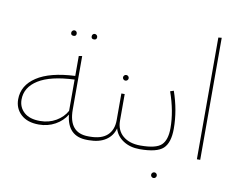

<svg xmlns="http://www.w3.org/2000/svg" viewBox="-91 -859 1428 1137"><g transform="rotate(10 623.0 -290.0)"><path d="M287 -593Q270 -593 270 -609Q270 -616 275 -621Q280 -626 287 -626Q294 -626 298.5 -621Q303 -616 303 -609Q303 -593 287 -593ZM409 -593Q393 -593 393 -609Q393 -616 397.5 -621Q402 -626 409 -626Q416 -626 421 -621Q426 -616 426 -609Q426 -593 409 -593ZM485 -22 497 -11 483 0H473Q354 0 341 -129Q317 -89 273 -64.5Q229 -40 175 -40Q106 -40 67.5 -75.5Q29 -111 29 -166Q29 -250 108 -302Q187 -354 338 -361V-481L358 -484V-162Q358 -22 476 -22ZM178 -62Q232 -62 274.5 -87Q317 -112 338 -151V-339Q194 -333 121.5 -287.5Q49 -242 49 -168Q49 -122 82 -92Q115 -62 178 -62Z M647 -390Q642 -385 635 -385Q628 -385 623 -390Q618 -395 618 -402Q618 -409 623 -414Q628 -419 635 -419Q642 -419 647 -414Q652 -409 652 -402Q652 -395 647 -390ZM789 -22 803 -11 788 0Q731 0 690 -26.5Q649 -53 636 -98Q624 -52 584.5 -26Q545 0 483 0L468 -11L485 -22Q555 -22 590 -54.5Q625 -87 625 -146V-306H645V-146Q645 -88 684 -55Q723 -22 789 -22Z M790 -22Q883 -22 915 -52.5Q947 -83 947 -154Q947 -256 907 -369L928 -376Q967 -264 967 -154Q967 -70 929.5 -35Q892 0 788 0L773 -11ZM911 149Q906 154 899 154Q892 154 887 149Q882 144 882 137Q882 130 887 125Q892 120 899 120Q906 120 911 125Q916 130 916 137Q916 144 911 149Z M1153 0H1133V-732L1153 -734Z"/></g></svg>

Font: FiraGO Thin
Style: Regular
Weight: 100
Designer: bBox Type
Foundry: bBox Type GmbH
Version: Version 1.001;PS 001.001;hotconv 1.0.88;makeotf.lib2.5.64775